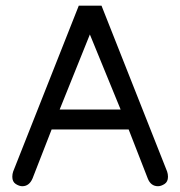

<svg xmlns="http://www.w3.org/2000/svg" viewBox="-20 -641 636 677"><path d="M337.9 -621.1H257.8L26.4 -36.1C24.4 -30.3 23.4 -24.1 23.4 -17.6C23.4 -5.9 27.5 2.6 35.6 7.8C43.8 13 51.4 15.6 58.6 15.6C74.9 15.6 86.9 6.5 94.7 -11.7L162.1 -184.6H433.6L501 -11.7C508.1 6.5 520.2 15.6 537.1 15.6C544.3 15.6 551.9 13 560.1 7.8C568.2 2.6 572.3 -5.9 572.3 -17.6C572.3 -24.1 571.3 -30.3 569.3 -36.1ZM190.4 -254.9 296.9 -519.5 405.3 -254.9Z"/></svg>

Font: Jura
Style: DemiBold
Weight: 600
Version: Version 2.5.1